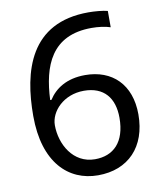

<svg xmlns="http://www.w3.org/2000/svg" viewBox="-83 -791 737 869"><g transform="rotate(-10 286.0 -357.0)"><path d="M55 -305C55 -91 162 10 298 10C437 10 525 -81 525 -230C525 -368 442 -447 318 -447C232 -447 179 -410 149 -363H143C150 -519 199 -652 384 -652C414 -652 446 -648 470 -640V-715C448 -721 410 -724 382 -724C113 -724 55 -510 55 -305ZM297 -64C196 -64 144 -160 144 -247C144 -310 206 -378 300 -378C392 -378 438 -321 438 -230C438 -117 381 -64 297 -64Z"/></g></svg>

Font: Noto Sans Cuneiform
Style: Regular
Weight: 400
Designer: Monotype Design Team
Foundry: Monotype Imaging Inc.
Version: Version 2.001